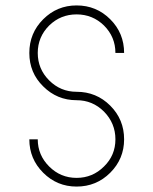

<svg xmlns="http://www.w3.org/2000/svg" viewBox="-20 -687 562 707"><path d="M139 -51Q88 -102 88 -174H119Q119 -116 161 -74Q203 -32 262 -32Q321 -32 363 -74Q405 -115 405 -174Q405 -233 363 -276Q321 -318 262 -318Q190 -318 139 -369Q88 -419 88 -492Q88 -565 139 -616Q190 -667 262 -667Q335 -667 386 -616Q437 -565 437 -492H405Q405 -551 363 -593Q321 -634 262 -634Q203 -634 161 -593Q119 -551 119 -492Q119 -433 161 -391Q203 -349 262 -349Q335 -349 386 -298Q437 -247 437 -174Q437 -102 386 -51Q335 0 262 0Q190 0 139 -51Z"/></svg>

Font: Zector
Style: Regular
Weight: 400
Designer: GGBot
Version: 0.72